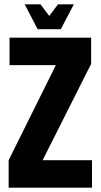

<svg xmlns="http://www.w3.org/2000/svg" viewBox="-20 -867 465 887"><path d="M24 -693H401V-572L177 -127H405V0H20V-127L238 -566H24ZM248 -847H321L261 -732H161ZM94 -847H167L254 -732H154Z"/></svg>

Font: Khand Variable Light
Style: Regular
Weight: 300
Designer: Satya Rajpurohit
Foundry: Indian Type Foundry
Version: Version 3.000